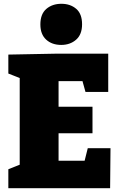

<svg xmlns="http://www.w3.org/2000/svg" viewBox="-20 -993 636 1013"><path d="M443 -211H563L561 0H24V-100L109 -134L84 -95V-610L108 -572L24 -605V-705L284 -710H551V-508H431L408 -591L444 -565H259L289 -595V-400L259 -430H468V-290H259L289 -325V-115L259 -145H456L419 -115ZM303 -756Q254 -756 223.5 -784Q193 -812 193 -864Q193 -919 224.5 -946Q256 -973 304 -973Q351 -973 382 -946.5Q413 -920 413 -865Q413 -811 381.5 -783.5Q350 -756 303 -756Z"/></svg>

Font: Bitter Thin Black
Style: Regular
Weight: 900
Version: Version 3.020